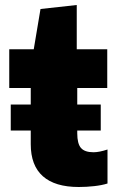

<svg xmlns="http://www.w3.org/2000/svg" viewBox="-20 -737 477 768"><path d="M23 -319H103V-385H17V-540H115L142 -701L287 -717V-540H409V-385H289V-319H383V-215H289V-204Q289 -162 304 -145Q319 -128 354 -128Q377 -128 410 -139V-3Q388 4 357 7.5Q326 11 295 11Q200 11 151.5 -32Q103 -75 103 -160V-215H23Z"/></svg>

Font: Encode Sans Narrow
Style: ExtraBold
Weight: 800
Designer: Pablo Impallari, Andres Torresi
Foundry: Pablo Impallari, Andres Torresi
Version: Version 1.000; ttfautohint (v1.00) -l 8 -r 50 -G 200 -x 14 -